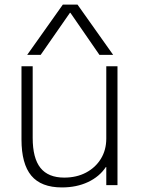

<svg xmlns="http://www.w3.org/2000/svg" viewBox="-20 -810 625 840"><path d="M251 10Q160 10 117 -41.5Q74 -93 74 -200V-520H123V-207Q123 -118 157 -75.5Q191 -33 261 -33Q315 -33 356.5 -55Q398 -77 421.5 -115.5Q445 -154 445 -204V-520H494V0H445V-79H443Q415 -37 365 -13.5Q315 10 251 10ZM99 -570 255 -790H319L475 -570H415L288 -754H286L158 -570Z"/></svg>

Font: M PLUS 1 Light
Style: Regular
Weight: 300
Designer: Coji Morishita
Foundry: UNDERFOREST DESIGN
Version: Version 1.001